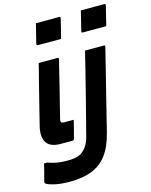

<svg xmlns="http://www.w3.org/2000/svg" viewBox="-164 -888 971 1232"><g transform="rotate(-15 321.5 -272.0)"><path d="M627 -654H472Q461 -654 464 -665L496 -794H650Q661 -794 659 -783ZM326 -650H172Q161 -650 164 -661L196 -789H350Q361 -789 358 -778ZM271 -538Q276 -538 279 -535Q281 -532 279 -527Q257 -435 233.5 -342Q210 -249 187 -156Q183 -142 188 -133Q192 -128 207 -128H270Q263 -98 255.5 -69Q248 -40 240 -11Q238 0 227 0H150Q80 0 56 -38.5Q32 -77 48 -143Q65 -215 83.5 -285.5Q102 -356 119 -427Q127 -455 133.5 -482.5Q140 -510 147 -538ZM579 -538Q590 -538 587 -527Q565 -438 544 -354Q523 -270 501 -182Q479 -94 454 7Q432 96 391.5 149.5Q351 203 289.5 226.5Q228 250 143 250Q82 250 38 239Q-6 228 -15 217Q-16 214 -16 208Q-8 178 -0.5 151Q7 124 14 93H33Q66 105 95.5 110Q125 115 162 115Q203 115 228.5 108Q254 101 270 85Q308 53 323 -16Q350 -119 376 -222Q402 -325 428 -428Q435 -456 441.5 -483.5Q448 -511 455 -538Z"/></g></svg>

Font: Recursive Mn Lnr St
Style: Bold Italic
Weight: 700
Italic angle: -15°
Monospace: yes
Version: Version 1.079;hotconv 1.0.112;makeotfexe 2.5.65598; ttfautoh